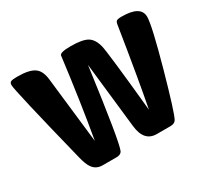

<svg xmlns="http://www.w3.org/2000/svg" viewBox="-142 -928 1230 1144"><g transform="rotate(-30 473.0 -356.0)"><path d="M759 -681Q762 -700 769 -705Q777 -711 804 -711Q936 -711 936 -634Q936 -575 862 -310Q791 -56 770 -19Q759 0 731 0H636Q549 0 537 -113L487 -562Q420 -64 398 -19Q389 0 359 0H264Q219 0 195 -35Q178 -59 165 -113Q32 -649 32 -685Q32 -702 43 -707Q53 -712 87 -712Q169 -712 204 -687Q237 -664 244 -605Q274 -336 296 -149Q339 -396 376 -690Q378 -710 453 -710Q533 -710 567 -690Q601 -670 615 -615Q627 -566 668 -149Q704 -333 759 -681Z"/></g></svg>

Font: PoetsenOne
Style: Regular
Weight: 400
Designer: Rodrigo Fuenzalida, Pablo Impallari
Foundry: Pablo Impallari, Rodrigo Fuenzalida
Version: Version 1.000